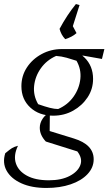

<svg xmlns="http://www.w3.org/2000/svg" viewBox="-21 -729 552 951"><path d="M209 202Q136 202 85 179Q34 156 12 117Q-10 78 5 30Q28 11 38.5 4.5Q49 -2 68 -7Q45 41 57.5 79.5Q70 118 112 141Q154 164 221 164Q283 164 324 142.5Q365 121 377 88.5Q389 56 362 21L206 -28Q191 -44 183.5 -61Q176 -78 176 -96Q176 -119 189.5 -140Q203 -161 226 -172L225 -80L345 -43Q443 -13 443 60Q443 101 412.5 133.5Q382 166 329 184Q276 202 209 202ZM242 -156Q173 -156 129 -196.5Q85 -237 85 -302Q85 -353 112 -394.5Q139 -436 185 -461Q231 -486 286 -486Q354 -486 397 -444.5Q440 -403 440 -338Q440 -288 413 -247Q386 -206 341.5 -181Q297 -156 242 -156ZM267 -189Q315 -210 343.5 -250.5Q372 -291 377 -338.5Q382 -386 358 -428Q334 -436 309 -443Q284 -450 257 -452Q210 -431 181.5 -391Q153 -351 148 -303.5Q143 -256 168 -213Q202 -201 225.5 -195Q249 -189 267 -189ZM377 -429 286 -486H496L484 -437L388 -454ZM373 -704 338 -594 274 -586Q311 -655 355 -709ZM330 -618 358 -565Q337 -546 302 -535Q291 -547 284.5 -559Q278 -571 274 -586Z"/></svg>

Font: Piazzolla 8pt ExtraLight
Style: Italic
Weight: 250
Italic angle: -11.3°
Designer: Juan Pablo del Peral
Foundry: Huerta Tipografica
Version: Version 2.001